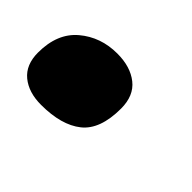

<svg xmlns="http://www.w3.org/2000/svg" viewBox="-53 -283 402 402"><g transform="rotate(45 147.5 -82.5)"><path d="M-2 -61Q-2 -118 33 -147.5Q68 -177 117 -177Q156 -177 180 -158Q204 -139 204 -101Q204 -39 172 -13.5Q140 12 80 12Q43 12 20.5 -6.5Q-2 -25 -2 -61Z"/></g></svg>

Font: Noto Sans Display Black
Style: Italic
Weight: 900
Italic angle: -12°
Designer: Monotype Design team
Foundry: Monotype Imaging Inc.
Version: Version 1.000